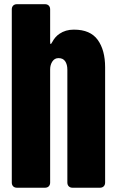

<svg xmlns="http://www.w3.org/2000/svg" viewBox="-20 -879 545 899"><path d="M59.6 0Q48.3 0 41.7 -6.6Q35.2 -13.2 35.2 -24.4V-835Q35.2 -846.2 41.7 -852.8Q48.3 -859.4 59.6 -859.4H190.4Q201.7 -859.4 208.3 -852.8Q214.8 -846.2 214.8 -835V-684.1Q214.8 -672.9 217.3 -672.9Q219.7 -672.9 224.6 -682.1Q237.8 -707 258.3 -720.7Q287.1 -740.2 324.7 -740.2Q325.7 -740.2 326.7 -740.2Q402.8 -740.2 437.5 -692.4Q472.2 -644.5 472.2 -564V-24.4Q472.2 -13.2 465.6 -6.6Q459 0 447.8 0H319.8Q308.6 0 302 -6.6Q295.4 -13.2 295.4 -24.4V-552.7Q295.4 -576.7 285.4 -591.8Q275.4 -606.9 253.9 -606.9Q235.8 -606.9 225.3 -591.3Q214.8 -575.7 214.8 -554.2V-24.4Q214.8 -13.2 208.3 -6.6Q201.7 0 190.4 0Z"/></svg>

Font: Fz Anton Round
Style: Regular
Weight: 400
Designer: Vernon Adams
Foundry: Vernon Adams
Version: Version 2.0 Mod + VH boi FontZin